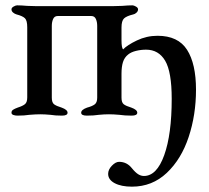

<svg xmlns="http://www.w3.org/2000/svg" viewBox="-20 -430 784 719"><path d="M385 221Q385 205 399 190.5Q413 176 426 176Q455 176 474 200Q487 216 497.5 222.5Q508 229 519 229Q567 229 595 151Q623 73 623 -60Q623 -161 598.5 -202.5Q574 -244 527 -244Q508 -244 489.5 -239.5Q471 -235 460 -226Q446 -215 440.5 -197.5Q435 -180 435 -154V-64Q435 -46 443.5 -39.5Q452 -33 472 -27Q494 -19 494 -8Q494 3 473 3Q447 3 427 0Q405 -2 388 -2Q370 -2 350 0Q332 3 305 3Q284 3 284 -8Q284 -19 306 -27Q325 -32 334.5 -39Q344 -46 344 -64V-333Q344 -348 339 -359Q334 -370 322 -370H196Q184 -370 179 -359Q174 -348 174 -333V-64Q174 -46 182.5 -39.5Q191 -33 211 -27Q233 -19 233 -8Q233 3 212 3Q186 3 169 0Q147 -2 131 -2Q114 -2 90 0Q72 3 45 3Q37 3 30 0.5Q23 -2 23 -8Q23 -15 29 -19Q35 -23 46 -27Q65 -33 73.5 -40Q82 -47 82 -65V-328Q82 -353 73.5 -361.5Q65 -370 42 -376Q35 -378 29 -383Q23 -388 23 -395Q23 -401 31 -405.5Q39 -410 44 -410Q60 -410 82 -408L116 -407H402L438 -408Q460 -410 476 -410Q481 -410 489 -405.5Q497 -401 497 -395Q497 -388 491 -382.5Q485 -377 479 -376Q454 -370 444.5 -361Q435 -352 435 -327V-279Q435 -251 441 -245Q456 -261 492.5 -278.5Q529 -296 570 -296Q647 -296 680.5 -243.5Q714 -191 714 -94Q714 0 686.5 83Q659 166 604.5 217.5Q550 269 474 269Q434 269 409.5 256Q385 243 385 221Z"/></svg>

Font: EB Garamond Medium
Style: Regular
Weight: 500
Designer: Georg Duffner and Octavio Pardo
Foundry: Georg Duffner
Version: Version 1.000